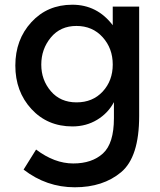

<svg xmlns="http://www.w3.org/2000/svg" viewBox="-20 -560 680 814"><path d="M570 -532V-68Q570 106 493.5 170Q417 234 297 234Q177 234 80 159L133 74Q211 133 290.5 133Q370 133 416.5 90.5Q463 48 463 -59V-127Q438 -80 391.5 -52Q345 -24 287 -24Q181 -24 113 -98Q45 -172 45 -282Q45 -392 113 -466Q181 -540 286.5 -540Q392 -540 458 -453V-532ZM155 -286Q155 -221 195.5 -173.5Q236 -126 304.5 -126Q373 -126 415.5 -172Q458 -218 458 -286.5Q458 -355 415 -402.5Q372 -450 304 -450Q236 -450 195.5 -401Q155 -352 155 -286Z"/></svg>

Font: Montserrat_am3
Style: Regular
Weight: 400
Designer: Julieta Ulanovsky
Foundry: Julieta Ulanovsky, Armenina letters added by Vahan Hovhannisyan
Version: Version 2.001